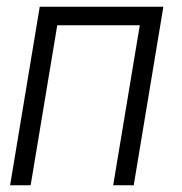

<svg xmlns="http://www.w3.org/2000/svg" viewBox="-20 -550 540 570"><path d="M10 0 98 -530H465L377 0H316L395 -475H150L71 0Z"/></svg>

Font: Iosevka Curly Light Oblique
Style: Regular
Weight: 300
Italic angle: -9°
Monospace: yes
Designer: Belleve Invis
Foundry: Belleve Invis
Version: Version 11.1.0; ttfautohint (v1.8.3)